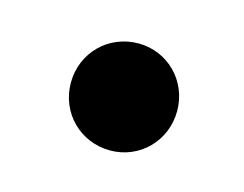

<svg xmlns="http://www.w3.org/2000/svg" viewBox="-39 -462 322 253"><g transform="rotate(15 122.0 -335.0)"><path d="M125 -262C165 -262 197 -294 197 -335C197 -376 165 -408 125 -408C84 -408 52 -376 52 -335C52 -294 84 -262 125 -262Z"/></g></svg>

Font: Malmofest Medium
Style: Regular
Weight: 500
Designer: Jonny Pinhorn (Poppins), Kolossal
Version: Version 1.004;Glyphs 3.1.2 (3151)